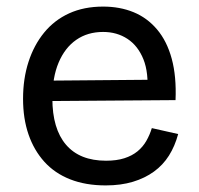

<svg xmlns="http://www.w3.org/2000/svg" viewBox="-20 -550 603 583"><path d="M301 13Q240 13 193 -5.5Q146 -24 114.5 -59Q83 -94 66.5 -142Q50 -190 50 -250Q50 -311 66.5 -362Q83 -413 114 -451Q145 -489 190 -509.5Q235 -530 293 -530Q344 -530 385.5 -513Q427 -496 457 -460.5Q487 -425 501.5 -371.5Q516 -318 513 -246L108 -243V-305L458 -308L427 -266Q432 -329 415.5 -370Q399 -411 367 -432Q335 -453 293 -453Q246 -453 211.5 -429Q177 -405 158 -360Q139 -315 139 -251Q139 -159 180.5 -110.5Q222 -62 302 -62Q334 -62 357.5 -69.5Q381 -77 397.5 -90.5Q414 -104 424.5 -122.5Q435 -141 441 -161L521 -143Q511 -106 493 -77.5Q475 -49 447.5 -29Q420 -9 383.5 2Q347 13 301 13Z"/></svg>

Font: Bricolage Grotesque 16pt
Style: Regular
Weight: 400
Version: Version 1.001;gftools[0.9.33.dev8+g029e19f]